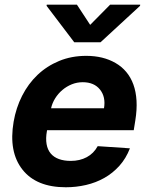

<svg xmlns="http://www.w3.org/2000/svg" viewBox="-20 -792 638 823"><path d="M38.4 -270.2Q48.7 -329.9 74.8 -381.4Q100.9 -432.9 140.8 -470.9Q180.8 -508.9 233.5 -530.7Q286.2 -552.6 349.8 -552.6Q422.2 -552.6 475.1 -522Q501.8 -506.7 521.1 -483.7Q540.5 -460.6 551.7 -429.9Q562.9 -399.1 565.2 -360.6Q567.5 -322.1 560 -275.6L553.3 -234H181.8L181.1 -230.1Q175.4 -198.2 179.7 -174.2Q183.9 -150.2 197.3 -134.2Q210.6 -118.3 232.4 -110.3Q254.3 -102.3 283.4 -102.3Q322.1 -102.3 351.9 -118.3Q381.7 -134.2 398.8 -165.5L536.9 -156.2Q520.2 -112.9 491.8 -81.3Q463.4 -49.7 427.2 -29.3Q391 -8.9 348.7 0.9Q306.5 10.7 262.1 10.7Q136 10.7 76.3 -65Q16.3 -141 38.4 -270.2ZM180.4 -772H309.7L366.5 -685.4L452.1 -772H581L580.3 -767L410.9 -610.8H298.3L179.7 -767ZM425.8 -327.8Q433.9 -376.4 408.7 -408Q383.5 -439.6 334.5 -439.6Q310 -439.6 287.6 -430.6Q265.3 -421.5 247.2 -406.1Q229 -390.6 216.4 -370.4Q203.8 -350.1 198.9 -327.8Z"/></svg>

Font: Inter P
Style: Bold Italic
Weight: 700
Italic angle: 9.39999°
Designer: Rasmus Andersson
Foundry: rsms
Version: Version 3.018;git-588b23468